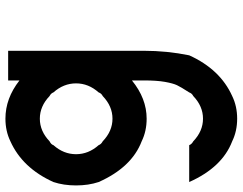

<svg xmlns="http://www.w3.org/2000/svg" viewBox="-113 -437 893 707"><g transform="rotate(-90 333.5 -83.5)"><path d="M390.8 -44.2Q324.2 10 250 10Q204.2 10 166.7 -8.3Q70.8 -45 16.7 -166.7Q4.2 -204.2 4.2 -250Q4.2 -295.8 16.7 -333.3Q68.3 -447.5 166.7 -491.7Q204.2 -510 250 -510Q325 -510 390.8 -458.3V-500H500V0Q500 85 483.3 166.7Q431.7 280.8 333.3 325Q295.8 343.3 250 343.3Q204.2 343.3 166.7 325Q70.8 288.3 16.7 166.7H152.5Q155.8 175.8 166.7 181.7Q204.2 217.5 250 217.5Q295.8 217.5 333.3 181.7Q343.3 176.7 346.7 166.7Q366.7 135.8 373.3 121.7Q380 107.5 385.4 77.9Q390.8 48.3 390.8 0ZM333.3 -151.7Q343.3 -156.7 346.7 -166.7Q380 -204.2 380 -250Q380 -295.8 346.7 -333.3Q343.3 -342.5 333.3 -347.5Q295.8 -383.3 250 -383.3Q204.2 -383.3 166.7 -347.5Q155 -341.7 152.5 -333.3Q119.2 -295.8 119.2 -250Q119.2 -204.2 152.5 -166.7Q155.8 -157.5 166.7 -151.7Q204.2 -115.8 250 -115.8Q295.8 -115.8 333.3 -151.7Z"/></g></svg>

Font: 0xA000-Mono
Style: Mono-Bold
Weight: 700
Version: Version 0.1